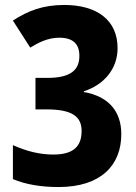

<svg xmlns="http://www.w3.org/2000/svg" viewBox="-20 -744 549 774"><path d="M216 10C388 10 469 -79 469 -203C469 -298 415 -356 318 -373V-376C399 -402 454 -466 454 -550C454 -662 372 -724 239 -724C154 -724 93 -701 32 -661L102 -552C134 -572 173 -592 219 -592C275 -592 300 -566 300 -519C300 -464 268 -430 171 -430H123V-303H168C271 -303 309 -274 309 -216C309 -154 276 -121 195 -121C140 -121 88 -134 32 -159V-22C84 0 147 10 216 10Z"/></svg>

Font: Noto Sans Malayalam Condensed ExtraBold
Style: Regular
Weight: 800
Width: 3
Designer: Jelle Bosma - Monotype Design Team
Foundry: Monotype Imaging Inc.
Version: Version 2.104